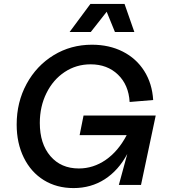

<svg xmlns="http://www.w3.org/2000/svg" viewBox="-20 -943 862 979"><path d="M65 -308Q65 -422 115.5 -515Q166 -608 253.5 -661.5Q341 -715 449 -715Q537 -715 606 -680Q675 -645 715.5 -581Q756 -517 761 -433L641 -423Q636 -510 581.5 -562.5Q527 -615 442 -615Q369 -615 310 -576Q251 -537 217 -468.5Q183 -400 183 -316Q183 -210 237 -147Q291 -84 382 -84Q456 -84 519.5 -128Q583 -172 626 -254H386L406 -354H774L699 0H586L629 -158Q584 -74 514 -29Q444 16 355 16Q269 16 203.5 -24.5Q138 -65 101.5 -139Q65 -213 65 -308ZM615 -923 665 -780H566L524 -883L443 -780H335L441 -923Z"/></svg>

Font: MedMera Sans Semibold
Style: Italic
Weight: 600
Italic angle: -11°
Designer: Kasper Nordkvist
Foundry: UNCUT.wtf
Version: Version 1.300